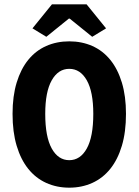

<svg xmlns="http://www.w3.org/2000/svg" viewBox="-20 -855 640 887"><path d="M300 12Q242 12 193.5 -10Q145 -32 110.5 -75Q76 -118 57 -181.5Q38 -245 38 -329Q38 -411 57 -473.5Q76 -536 110.5 -578.5Q145 -621 193.5 -642.5Q242 -664 300 -664Q358 -664 406.5 -642.5Q455 -621 489.5 -578.5Q524 -536 543 -473.5Q562 -411 562 -329Q562 -245 543 -181.5Q524 -118 489.5 -75Q455 -32 406.5 -10Q358 12 300 12ZM300 -115Q351 -115 381 -169Q411 -223 411 -329Q411 -431 381 -484Q351 -537 300 -537Q249 -537 219 -484Q189 -431 189 -329Q189 -223 219 -169Q249 -115 300 -115ZM194 -685 130 -724 220 -835H380L470 -724L406 -685L302 -769H298Z"/></svg>

Font: Source Code Pro
Style: Bold
Weight: 700
Monospace: yes
Designer: Paul D. Hunt, Teo Tuominen
Foundry: Adobe Systems Incorporated
Version: Version 2.030;PS 1.000;hotconv 16.6.51;makeotf.lib2.5.65220